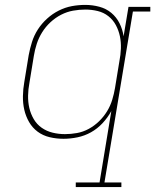

<svg xmlns="http://www.w3.org/2000/svg" viewBox="-20 -558 640 783"><path d="M289 205V186H386L434 -105Q419 -78 398 -55.5Q377 -33 351 -18.5Q325 -4 296 2Q267 8 239 8Q210 8 182.5 1.5Q155 -5 133.5 -21Q112 -37 98.5 -60.5Q85 -84 79 -110.5Q73 -137 73.5 -166Q74 -195 79 -223L97 -333Q102 -360 110.5 -387Q119 -414 134.5 -438Q150 -462 172 -482Q194 -502 220 -515Q246 -528 273 -533Q300 -538 328 -538Q357 -538 385 -530.5Q413 -523 434 -505.5Q455 -488 467.5 -463Q480 -438 484 -410L504 -530H593V-511H522L406 186H475V205ZM245 -11Q269 -11 294 -15.5Q319 -20 342 -32.5Q365 -45 384 -63.5Q403 -82 416.5 -104Q430 -126 437.5 -150.5Q445 -175 449 -199L467 -309Q472 -334 473 -360Q474 -386 469 -410Q464 -434 452.5 -455.5Q441 -477 422 -492Q403 -507 378.5 -513Q354 -519 328 -519Q303 -519 278 -514.5Q253 -510 229.5 -498Q206 -486 186 -467.5Q166 -449 152 -426.5Q138 -404 130 -379.5Q122 -355 118 -330L100 -220Q95 -194 94.5 -168Q94 -142 99.5 -118Q105 -94 117.5 -72.5Q130 -51 150 -37Q170 -23 194.5 -17Q219 -11 245 -11Z"/></svg>

Font: Iosevka Curly Slab ThEx
Style: Italic
Weight: 100
Width: 7
Italic angle: -9°
Monospace: yes
Designer: Belleve Invis
Foundry: Belleve Invis
Version: Version 11.1.0; ttfautohint (v1.8.3)